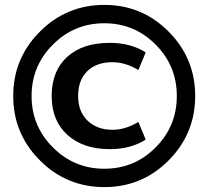

<svg xmlns="http://www.w3.org/2000/svg" viewBox="-20 -757 851 784"><path d="M428 -148Q320 -148 255.5 -206Q191 -264 191 -365Q191 -467 254 -524.5Q317 -582 428 -582Q514 -582 575 -543L545 -471Q492 -503 439 -503Q374 -503 336.5 -466.5Q299 -430 299 -365Q299 -301 338 -264Q377 -227 439 -227Q492 -227 545 -259L575 -187Q514 -148 428 -148ZM668.5 -102Q560 7 406 7Q252 7 143 -102Q34 -211 34 -365Q34 -519 143 -628Q252 -737 406 -737Q560 -737 668.5 -628Q777 -519 777 -365Q777 -211 668.5 -102ZM196 -155Q283 -68 406 -68Q529 -68 615.5 -155Q702 -242 702 -365Q702 -488 615.5 -575Q529 -662 406 -662Q283 -662 196 -575Q109 -488 109 -365Q109 -242 196 -155Z"/></svg>

Font: M PLUS 1p
Style: Bold
Weight: 700
Version: Version 1.062